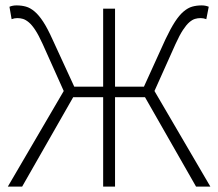

<svg xmlns="http://www.w3.org/2000/svg" viewBox="-20 -691 808 711"><path d="M9 0 216 -354 138 -528Q123 -561 110.5 -580Q98 -599 86.5 -608.5Q75 -618 65 -621Q55 -624 44 -624Q39 -624 33.5 -623Q28 -622 23 -620L15 -666Q27 -671 41 -671Q60 -671 76 -666.5Q92 -662 108 -648.5Q124 -635 140 -610.5Q156 -586 174 -546L255 -370H362V-659H406V-370H513L593 -546Q612 -586 628 -610.5Q644 -635 660 -648.5Q676 -662 692 -666.5Q708 -671 727 -671Q741 -671 753 -666L744 -620Q739 -622 733.5 -623Q728 -624 723 -624Q712 -624 702 -621Q692 -618 681 -608.5Q670 -599 657.5 -580Q645 -561 630 -528L552 -354L759 0H706L517 -331H406V0H362V-331H251L62 0Z"/></svg>

Font: hySource Sans Pro Light
Style: Regular
Weight: 300
Designer: Paul D. Hunt
Foundry: Adobe Systems Incorporated
Version: Version 2.021;PS 2.000;hotconv 1.0.86;makeotf.lib2.5.63406